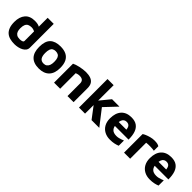

<svg xmlns="http://www.w3.org/2000/svg" viewBox="282 -2008 3317 3317"><g transform="rotate(45 1941.0 -349.5)"><path d="M308 15Q249 15 199.5 2Q150 -11 114 -41.5Q78 -72 57.5 -125Q37 -178 37 -257Q37 -380 97.5 -451Q158 -522 279 -522Q295 -522 321 -519.5Q347 -517 375 -507Q403 -497 425 -473L395 -427V-714H543V-132Q543 -95 523 -67.5Q503 -40 469.5 -22Q436 -4 394 5.5Q352 15 308 15ZM314 -110Q350 -110 372.5 -119.5Q395 -129 395 -148V-381Q377 -391 356.5 -396.5Q336 -402 317 -402Q275 -402 246 -388Q217 -374 202.5 -341Q188 -308 188 -252Q188 -208 200 -176.5Q212 -145 239.5 -127.5Q267 -110 314 -110Z M903 15Q775 15 710.5 -53.5Q646 -122 646 -255Q646 -398 711.5 -460.5Q777 -523 903 -523Q988 -523 1045.5 -494.5Q1103 -466 1132.5 -407Q1162 -348 1162 -255Q1162 -122 1095 -53.5Q1028 15 903 15ZM903 -104Q940 -104 964.5 -121.5Q989 -139 1001.5 -172.5Q1014 -206 1014 -255Q1014 -311 1001.5 -343.5Q989 -376 964 -390.5Q939 -405 903 -405Q865 -405 841 -390Q817 -375 805.5 -342.5Q794 -310 794 -255Q794 -179 820.5 -141.5Q847 -104 903 -104Z M1265 -463Q1284 -473 1315 -483.5Q1346 -494 1383 -502Q1420 -510 1457.5 -515Q1495 -520 1527 -520Q1595 -520 1643 -502.5Q1691 -485 1716.5 -446Q1742 -407 1742 -340V0H1593V-310Q1593 -329 1587.5 -345Q1582 -361 1571 -372.5Q1560 -384 1541 -390.5Q1522 -397 1495 -397Q1472 -397 1449 -391.5Q1426 -386 1414 -380V0H1265Z M1990 -279 2176 -506H2357L2076 -209ZM2022 0H1874V-697H2024ZM2103 -344 2370 0H2181L1997 -243Z M2642 15Q2566 15 2507.5 -16.5Q2449 -48 2416.5 -106.5Q2384 -165 2384 -246Q2384 -378 2449.5 -450.5Q2515 -523 2637 -523Q2721 -523 2772.5 -487Q2824 -451 2848 -382Q2872 -313 2871 -214H2486L2470 -309H2748L2726 -262Q2725 -343 2703 -376Q2681 -409 2631 -409Q2603 -409 2580.5 -395Q2558 -381 2545.5 -348.5Q2533 -316 2533 -259Q2533 -187 2567.5 -148Q2602 -109 2678 -109Q2706 -109 2733.5 -115.5Q2761 -122 2785 -131Q2809 -140 2826 -147V-19Q2790 -4 2745.5 5.5Q2701 15 2642 15Z M2975 0V-453Q2989 -465 3025 -480.5Q3061 -496 3107.5 -508.5Q3154 -521 3201 -521Q3248 -521 3275 -514Q3302 -507 3316 -496V-387Q3299 -391 3273 -393Q3247 -395 3219 -395.5Q3191 -396 3166 -395Q3141 -394 3124 -391V0Z M3615 15Q3539 15 3480.5 -16.5Q3422 -48 3389.5 -106.5Q3357 -165 3357 -246Q3357 -378 3422.5 -450.5Q3488 -523 3610 -523Q3694 -523 3745.5 -487Q3797 -451 3821 -382Q3845 -313 3844 -214H3459L3443 -309H3721L3699 -262Q3698 -343 3676 -376Q3654 -409 3604 -409Q3576 -409 3553.5 -395Q3531 -381 3518.5 -348.5Q3506 -316 3506 -259Q3506 -187 3540.5 -148Q3575 -109 3651 -109Q3679 -109 3706.5 -115.5Q3734 -122 3758 -131Q3782 -140 3799 -147V-19Q3763 -4 3718.5 5.5Q3674 15 3615 15Z"/></g></svg>

Font: Maven Pro
Style: Bold
Weight: 700
Designer: Joe Prince
Foundry: Joe Prince
Version: Version 2.103